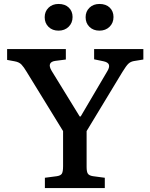

<svg xmlns="http://www.w3.org/2000/svg" viewBox="-20 -951 760 971"><path d="M207 0V-52L268 -60Q287 -63 293 -73Q299 -83 299 -111V-288L114 -589Q101 -611 89 -624Q77 -637 54 -641L16 -648V-703H313V-650L259 -643Q238 -640 233 -627.5Q228 -615 241 -593L383 -362H388L521 -588Q535 -610 531 -623Q527 -636 504 -641L456 -651V-703H705V-650L656 -642Q640 -639 629 -628.5Q618 -618 599 -587L418 -288V-107Q418 -82 424.5 -72.5Q431 -63 450 -60L510 -52V0ZM483 -796Q452 -796 432.5 -815Q413 -834 413 -864Q413 -893 432.5 -912Q452 -931 483 -931Q516 -931 535 -912.5Q554 -894 554 -865Q554 -835 534 -815.5Q514 -796 483 -796ZM276 -796Q245 -796 225.5 -815Q206 -834 206 -864Q206 -893 225.5 -912Q245 -931 276 -931Q309 -931 328 -912.5Q347 -894 347 -865Q347 -835 327 -815.5Q307 -796 276 -796Z"/></svg>

Font: Literata 18pt Medium
Style: Regular
Weight: 500
Designer: Latin by Veronika Burian and Jose Scaglione. Greek by Irene Vlachou. Cyrillic by Vera Evstafieva.
Foundry: TypeTogether
Version: Version 3.103;gftools[0.9.29]